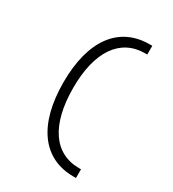

<svg xmlns="http://www.w3.org/2000/svg" viewBox="-210 -905 1007 1118"><g transform="rotate(30 293.0 -346.5)"><path d="M462.4 97.7H479.5V39.1H465.8C297.9 39.1 203.1 -103 203.1 -349.6C203.1 -592.3 297.9 -732.4 465.8 -732.4H479.5V-791H462.4C256.3 -791 137.7 -630.4 137.7 -349.6C137.7 -64.9 256.3 97.7 462.4 97.7Z"/></g></svg>

Font: Cascadia Code PL Light
Style: Regular
Weight: 300
Monospace: yes
Designer: Aaron Bell
Foundry: Saja Typeworks
Version: Version 2404.023